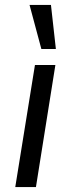

<svg xmlns="http://www.w3.org/2000/svg" viewBox="-20 -760 287 780"><path d="M42 0 122 -496H205L126 0ZM148 -561 100 -740H187L207 -561Z"/></svg>

Font: Nunito Sans 7pt Condensed
Style: Italic
Weight: 400
Width: 3
Italic angle: -9°
Designer: Vernon Adams
Foundry: Vernon Adams
Version: Version 3.101;gftools[0.9.27]